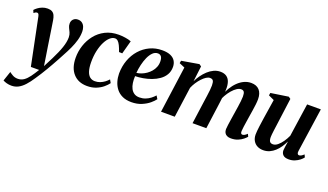

<svg xmlns="http://www.w3.org/2000/svg" viewBox="-108 -1033 3030 1775"><g transform="rotate(20 1407.0 -145.5)"><path d="M65.5 -438Q62 -455.5 56.8 -462.2Q51.5 -469 43.5 -469Q35 -469 27.8 -465.2Q20.5 -461.5 11.5 -454L0.5 -480Q10.5 -492 28.5 -505.5Q46.5 -519 70.5 -528.5Q94.5 -538 123 -538Q150 -538 166.5 -528.2Q183 -518.5 191.8 -499.8Q200.5 -481 205 -454Q210.5 -419.5 216.8 -378.2Q223 -337 229.8 -293Q236.5 -249 243 -205.8Q249.5 -162.5 256 -124L271 -26L320.5 -123Q339 -160.5 353 -192.5Q367 -224.5 376.5 -252.8Q386 -281 390.8 -306Q395.5 -331 395.5 -353.5Q395 -380.5 386 -400.2Q377 -420 368 -437.8Q359 -455.5 359 -478Q359 -504.5 376 -521.2Q393 -538 419.5 -538Q445.5 -538 462.2 -525Q479 -512 486.8 -490.8Q494.5 -469.5 494.5 -445.5Q494.5 -403.5 482.5 -360.8Q470.5 -318 450.2 -274.2Q430 -230.5 404.5 -184.5Q389.5 -155.5 373.2 -126Q357 -96.5 340.5 -67.2Q324 -38 306.8 -9Q289.5 20 271.5 48.8Q253.5 77.5 234 106Q205 150.5 176.2 182.2Q147.5 214 116.5 230.5Q85.5 247 49 247Q24 247 2 241Q-20 235 -35 226.5L-3 131.5Q7.5 140.5 30.2 153.8Q53 167 82 167Q115 167 141 149Q167 131 190.8 98.5Q214.5 66 241 22.5H159.5Z M706.5 11Q620 11 570 -44.5Q520 -100 519.5 -199.5Q519 -261.5 538.5 -321Q558 -380.5 596.2 -429Q634.5 -477.5 691.5 -506.5Q748.5 -535.5 823.5 -535.5Q852 -535.5 886.8 -530.5Q921.5 -525.5 946 -515.5L910.5 -384.5L878.5 -385.5Q866 -421.5 854.5 -445Q843 -468.5 830.2 -480.2Q817.5 -492 801.5 -492Q777 -492 753 -471Q729 -450 709.8 -412Q690.5 -374 679 -322Q667.5 -270 668 -207Q668.5 -155 679.5 -121.2Q690.5 -87.5 710.8 -71.5Q731 -55.5 759.5 -55.5Q786 -55.5 809.5 -64.5Q833 -73.5 852.8 -88.2Q872.5 -103 887 -119.5L904.5 -89Q888.5 -66.5 861 -43.5Q833.5 -20.5 795 -4.8Q756.5 11 706.5 11Z M1360.5 -97Q1346 -76.5 1316 -51.2Q1286 -26 1242 -7.5Q1198 11 1142.5 11Q1091 11 1053.8 -6.2Q1016.5 -23.5 993 -53.5Q969.5 -83.5 958.2 -121Q947 -158.5 946.5 -199Q947 -270.5 969.5 -332Q992 -393.5 1033 -439.8Q1074 -486 1129.2 -512Q1184.5 -538 1250 -538Q1300.5 -538 1332.2 -523.8Q1364 -509.5 1379 -484.5Q1394 -459.5 1394.5 -427.5Q1395 -383 1375.5 -349.8Q1356 -316.5 1323.2 -293.5Q1290.5 -270.5 1251 -256Q1211.5 -241.5 1170.5 -234.5Q1129.5 -227.5 1094 -227Q1092 -191.5 1096.5 -160.5Q1101 -129.5 1113.2 -106Q1125.5 -82.5 1146.2 -69Q1167 -55.5 1197.5 -55.5Q1229 -55.5 1255.8 -65.8Q1282.5 -76 1304 -92.5Q1325.5 -109 1342 -127.5ZM1221 -497Q1193 -497 1171 -475Q1149 -453 1133.2 -417.8Q1117.5 -382.5 1107.8 -340.8Q1098 -299 1095 -259.5Q1118.5 -262 1143 -271.5Q1167.5 -281 1189.8 -296.5Q1212 -312 1229.5 -332.5Q1247 -353 1257.2 -378.5Q1267.5 -404 1267 -433.5Q1266.5 -467 1254.5 -482Q1242.5 -497 1221 -497Z M1636.5 -520 1618 -367.5Q1632.5 -398.5 1653.8 -428.2Q1675 -458 1701.5 -482.5Q1728 -507 1758.5 -521.2Q1789 -535.5 1822.5 -535.5Q1860 -535.5 1883.8 -519Q1907.5 -502.5 1918 -470.8Q1928.5 -439 1926.5 -393.5Q1926.5 -386 1925.2 -374.8Q1924 -363.5 1922.2 -350.8Q1920.5 -338 1918.5 -326L1902.5 -322Q1920 -371 1943.8 -410.2Q1967.5 -449.5 1996.2 -477.5Q2025 -505.5 2057.8 -520.5Q2090.5 -535.5 2125.5 -535.5Q2178.5 -535.5 2207 -504Q2235.5 -472.5 2235.5 -414.5Q2235.5 -392 2232.2 -363.2Q2229 -334.5 2224 -303.5Q2219 -272.5 2214.5 -243.5Q2210.5 -216.5 2205.8 -187Q2201 -157.5 2197.5 -131Q2194 -104.5 2193 -87Q2192.5 -70 2197.5 -63.8Q2202.5 -57.5 2210.5 -57.5Q2219.5 -57.5 2230.8 -63.2Q2242 -69 2256.5 -83L2268.5 -58Q2259 -46.5 2239.5 -30.2Q2220 -14 2190.5 -1.5Q2161 11 2121.5 11Q2099 11 2083.2 3.2Q2067.5 -4.5 2059.5 -19Q2051.5 -33.5 2051.5 -54.5Q2052 -68.5 2055.8 -96.8Q2059.5 -125 2064.8 -158Q2070 -191 2074.5 -221Q2079.5 -252 2084.2 -283.8Q2089 -315.5 2092.2 -343.2Q2095.5 -371 2095.5 -390Q2095.5 -422 2087.2 -435.2Q2079 -448.5 2057.5 -448.5Q2038.5 -448.5 2016.5 -434.2Q1994.5 -420 1972.5 -394.8Q1950.5 -369.5 1931.5 -336Q1912.5 -302.5 1900 -263.5L1922 -346.5Q1920.5 -327 1918.8 -309.2Q1917 -291.5 1914.5 -273.5Q1912 -255.5 1909.5 -235.5L1877.5 0H1742L1772.5 -220.5Q1777 -252 1781.5 -283.8Q1786 -315.5 1788.8 -343.2Q1791.5 -371 1791.5 -389.5Q1791 -422.5 1782.5 -435.5Q1774 -448.5 1751.5 -448.5Q1734 -448.5 1714.2 -435.8Q1694.5 -423 1674.5 -401.5Q1654.5 -380 1637.2 -353.5Q1620 -327 1608.5 -299L1567 0H1432L1495 -457.5L1440.5 -481L1445 -506L1615.5 -535Z M2440 11.5Q2406.5 11.5 2381 -1.8Q2355.5 -15 2340.8 -40.2Q2326 -65.5 2325.5 -101Q2325.5 -116.5 2327.5 -138.2Q2329.5 -160 2332.8 -184.5Q2336 -209 2339.5 -232.2Q2343 -255.5 2345.5 -274L2374 -457.5L2318 -483.5L2322 -508.5L2494.5 -534.5L2515 -520L2483.5 -284Q2481 -264 2477.8 -240.8Q2474.5 -217.5 2471.5 -195Q2468.5 -172.5 2466.8 -154.5Q2465 -136.5 2465 -127Q2465 -107.5 2469 -95Q2473 -82.5 2481.8 -76.5Q2490.5 -70.5 2505.5 -70.5Q2528.5 -70.5 2551.8 -89.2Q2575 -108 2595.5 -137.8Q2616 -167.5 2630.5 -199.5L2678 -525.5H2813L2750 -91.5Q2748 -74 2753.2 -65.8Q2758.5 -57.5 2768 -57.5Q2777 -57.5 2788.5 -63.5Q2800 -69.5 2814 -83L2826 -57.5Q2815.5 -43 2795.8 -27.2Q2776 -11.5 2749.2 -0.5Q2722.5 10.5 2691 10.5Q2653 10.5 2635.5 -6Q2618 -22.5 2617 -49Q2617 -53 2618 -63.2Q2619 -73.5 2620.8 -86.8Q2622.5 -100 2624.8 -114Q2627 -128 2628.5 -139.5L2627 -140Q2613.5 -111 2595.2 -84Q2577 -57 2553.5 -35.5Q2530 -14 2501.8 -1.2Q2473.5 11.5 2440 11.5Z"/></g></svg>

Font: Merriweather 96pt
Style: Bold Italic
Weight: 700
Italic angle: -7.8°
Version: Version 2.101